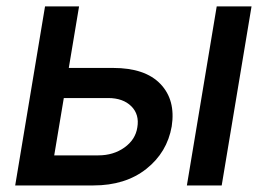

<svg xmlns="http://www.w3.org/2000/svg" viewBox="-20 -565 812 585"><path d="M189.6 -358H324.6Q422.2 -358 468.9 -309.1Q515.6 -260.3 503.2 -180Q489.3 -100.5 425.6 -50.2Q361.9 0 264.6 0H26.3L117.2 -545.5H220.9ZM549.4 0 640.3 -545.5H746.4L655.5 0ZM174.4 -266.3 145.2 -91.6H279.5Q325.6 -91.6 359.2 -115.6Q392.8 -139.6 398.4 -176.8Q405.2 -216.3 380 -241.3Q354.8 -266.3 309.3 -266.3Z"/></svg>

Font: Karasuma Gothic
Style: Medium Italic
Weight: 500
Italic angle: 9.39998°
Designer: Rasmus Andersson / Ryoko Nishizuka
Foundry: Genbu
Version: Version 1.00